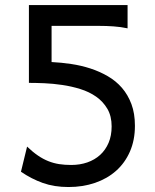

<svg xmlns="http://www.w3.org/2000/svg" viewBox="-20 -733 616 765"><path d="M488.3 -620.1Q460.4 -626 432.4 -627.9Q404.3 -629.9 373.5 -629.9H185.5V-485.8Q224.1 -483.9 263.7 -478Q303.2 -472.2 340.1 -460.2Q377 -448.2 409.4 -429.4Q441.9 -410.6 465.8 -383.1Q489.7 -355.5 503.7 -318.1Q517.6 -280.8 517.6 -231.9Q517.6 -174.8 497.8 -129.4Q478 -84 442.6 -52.5Q407.2 -21 358.6 -4.4Q310.1 12.2 252.9 12.2Q196.3 12.2 150.9 -3.9Q105.5 -20 63.5 -48.8L87.9 -148.9Q110.4 -127.4 131.1 -113.3Q151.9 -99.1 172.9 -90.8Q193.8 -82.5 215.8 -79.1Q237.8 -75.7 263.7 -75.7Q298.3 -75.7 327.9 -85.9Q357.4 -96.2 378.9 -115.7Q400.4 -135.3 412.6 -163.8Q424.8 -192.4 424.8 -229.5Q424.8 -270.5 407.7 -299.6Q390.6 -328.6 363 -347.9Q335.4 -367.2 300 -378.2Q264.6 -389.2 228 -394.5Q191.4 -399.9 156.5 -401.4Q121.6 -402.8 95.2 -402.8V-712.9H488.3Z"/></svg>

Font: Andika APac
Style: Regular
Weight: 400
Designer: Victor Gaultney, Annie Olsen, Julie Remington, Don Collingsworth, Eric Hays, Becca Hirsbrunner
Foundry: SIL International
Version: Version 5.000